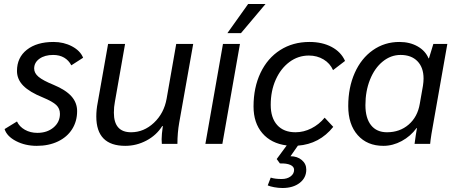

<svg xmlns="http://www.w3.org/2000/svg" viewBox="-20 -720 2276 961"><path d="M3 -74 65 -112Q77 -86 104.5 -70.5Q132 -55 167 -55Q216 -55 248 -82Q280 -109 280 -150Q280 -177 261.5 -194.5Q243 -212 195 -232Q128 -259 96.5 -291Q65 -323 65 -365Q65 -432 114.5 -471Q164 -510 248 -510Q299 -510 340.5 -488Q382 -466 396 -431L337 -393Q324 -418 301 -431.5Q278 -445 246 -445Q204 -445 177.5 -426Q151 -407 151 -377Q151 -354 173 -335.5Q195 -317 249 -295Q309 -270 337.5 -238Q366 -206 366 -164Q366 -113 341 -73.5Q316 -34 270 -12Q224 10 164 10Q106 10 60 -14Q14 -38 3 -74Z M462 -137Q462 -171 469 -206L521 -500H606L555 -210Q550 -185 550 -156Q550 -58 636 -58Q700 -58 750.5 -105.5Q801 -153 814 -226L862 -500H947L877 -106Q868 -55 868 0H790Q789 -8 789 -23Q789 -46 795 -89H792Q763 -43 713 -16.5Q663 10 607 10Q462 10 462 -137Z M1096 -500H1181L1093 0H1008ZM1222 -700H1309L1186 -554H1118Z M1605 -131 1648 -85Q1579 1 1471 9L1434 62Q1468 62 1490.5 81Q1513 100 1513 129Q1513 170 1480 195.5Q1447 221 1394 221Q1373 221 1352 217Q1331 213 1320 208L1335 169Q1356 176 1390 176Q1417 176 1434.5 163Q1452 150 1452 130Q1452 114 1433.5 105.5Q1415 97 1381 98L1365 76L1415 8Q1337 -2 1293 -53.5Q1249 -105 1249 -187Q1249 -282 1284 -355.5Q1319 -429 1382.5 -469.5Q1446 -510 1529 -510Q1593 -510 1640 -485Q1687 -460 1707 -415L1647 -369Q1632 -403 1599.5 -422.5Q1567 -442 1526 -442Q1472 -442 1428.5 -409.5Q1385 -377 1360 -321Q1335 -265 1335 -195Q1335 -130 1367.5 -94Q1400 -58 1459 -58Q1500 -58 1538.5 -77.5Q1577 -97 1605 -131Z M1723 -189Q1723 -282 1755.5 -355Q1788 -428 1846.5 -469Q1905 -510 1979 -510Q2031 -510 2070 -488Q2109 -466 2125 -428H2127L2149 -500H2219L2153 -126Q2136 -35 2133 0H2055Q2061 -46 2067 -79H2065Q2035 -38 1990.5 -14Q1946 10 1899 10Q1818 10 1770.5 -43.5Q1723 -97 1723 -189ZM2081 -200 2097 -291Q2100 -311 2100 -327Q2100 -382 2069.5 -413.5Q2039 -445 1985 -445Q1936 -445 1895.5 -412Q1855 -379 1832 -321.5Q1809 -264 1809 -194Q1809 -129 1837 -93.5Q1865 -58 1917 -58Q1981 -58 2025.5 -96.5Q2070 -135 2081 -200Z"/></svg>

Font: Sarabun
Style: Italic
Weight: 400
Italic angle: -10°
Designer: Suppakit Chalermlarp | Katatrad Co.,Ltd.
Foundry: Cadson Demak Co.,Ltd.
Version: Version 1.000; ttfautohint (v1.6)